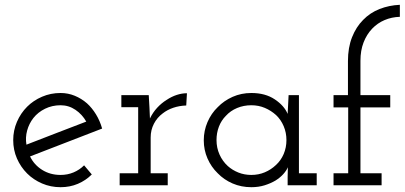

<svg xmlns="http://www.w3.org/2000/svg" viewBox="-20 -771 1684 799"><path d="M232 -333Q266 -333 294 -314Q322 -295 339 -265Q276 -241 214 -217Q152 -193 90 -169Q85 -199 93 -228Q101 -257 119 -280Q138 -304 167.5 -318.5Q197 -333 232 -333ZM362 -45 330 -83Q311 -64 286 -53.5Q261 -43 232 -43Q189 -43 155.5 -64Q122 -85 105 -120Q180 -149 255 -178Q330 -207 405 -236Q396 -268 379.5 -295Q363 -322 342 -341Q319 -361 291 -372.5Q263 -384 232 -384Q191 -384 155 -368.5Q119 -353 93 -327Q66 -300 50.5 -264Q35 -228 35 -188Q35 -147 50.5 -111.5Q66 -76 93 -49Q119 -23 155 -7.5Q191 8 232 8Q271 8 304 -6Q337 -20 362 -45Z M678 0V-50H607V-199Q607 -230 620.5 -256Q634 -282 657 -299Q676 -314 701 -322.5Q726 -331 755 -332L758 -383Q737 -383 715.5 -376Q694 -369 673 -355Q652 -342 634 -322.5Q616 -303 604 -278Q603 -297 603 -300Q603 -303 602 -323L599 -375H485V-325H555V-50H478V0Z M1298 0V-50H1224V-375H1181Q1180 -355 1179 -335.5Q1178 -316 1177 -297Q1163 -331 1123.5 -357.5Q1084 -384 1026 -384Q984 -384 948 -368Q912 -352 886 -325Q859 -299 843.5 -263Q828 -227 828 -187Q828 -147 843.5 -111.5Q859 -76 886 -50Q912 -23 948 -7.5Q984 8 1026 8Q1056 8 1081.5 0Q1107 -8 1127 -20Q1146 -32 1159 -46.5Q1172 -61 1178 -75Q1178 -64 1177.5 -55Q1177 -46 1177 -35V0ZM1026 -333Q1056 -333 1082 -322Q1108 -311 1129 -292Q1149 -273 1160.5 -246Q1172 -219 1172 -188Q1172 -157 1160.5 -130Q1149 -103 1128 -84Q1108 -65 1082 -54Q1056 -43 1026 -43Q997 -43 972 -53Q947 -63 928 -80Q906 -100 893.5 -128Q881 -156 881 -188Q881 -218 891 -244Q901 -270 920 -289Q939 -310 966.5 -321.5Q994 -333 1026 -333Z M1568 0V-50H1480V-324H1604V-375H1480V-518Q1480 -561 1493 -594.5Q1506 -628 1529 -652Q1551 -675 1580.5 -687.5Q1610 -700 1644 -701V-751Q1599 -749 1559.5 -733.5Q1520 -718 1491 -688Q1462 -659 1445 -616Q1428 -573 1428 -517V-375H1368V-324H1429V-50H1368V0Z"/></svg>

Font: Josefin Slab Thin Medium
Style: Regular
Weight: 500
Version: Version 2.000